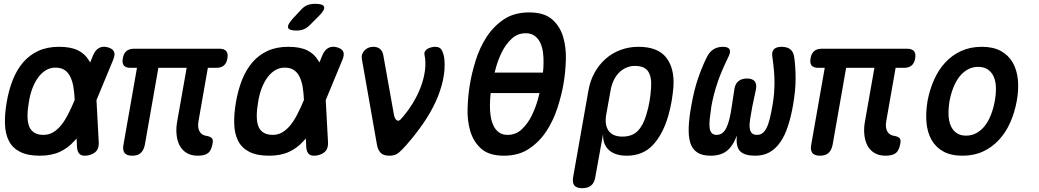

<svg xmlns="http://www.w3.org/2000/svg" viewBox="-20 -805 5440 1005"><path d="M497 -59Q498 -31 485 -15Q472 1 443 8Q414 14 399.5 3.5Q385 -7 383 -35L381 -80Q375 -73 368 -66Q336 -30 292.5 -10Q249 10 188 10Q125 10 85.5 -10Q46 -30 27 -66.5Q8 -103 6 -154.5Q4 -206 15 -270Q26 -334 47 -387Q68 -440 101 -478.5Q134 -517 180.5 -538.5Q227 -560 289 -560Q350 -560 387 -542Q424 -524 444 -491Q448 -485 452 -478L467 -515Q479 -543 497.5 -553.5Q516 -564 542 -558Q569 -551 576.5 -535Q584 -519 572 -491L485 -281ZM371 -282Q369 -321 364 -352Q358 -384 346.5 -406Q335 -428 316.5 -439.5Q298 -451 270 -451Q243 -451 220.5 -437.5Q198 -424 180.5 -400.5Q163 -377 150 -343.5Q137 -310 131 -270Q124 -231 124 -199Q124 -167 132 -145Q140 -123 159 -111Q178 -99 207 -99Q236 -99 259 -113Q282 -127 301.5 -151.5Q321 -176 338 -210Q355 -243 371 -282Z M1015 10Q980 10 956 -5Q932 -20 919.5 -45Q907 -70 904 -103Q901 -136 908 -172L957 -450H809L738 -46Q732 -18 716.5 -4Q701 10 672 10Q644 10 632.5 -4Q621 -18 626 -46L697 -450H663Q638 -450 628 -462.5Q618 -475 623 -500Q627 -525 641.5 -537.5Q656 -550 682 -550H1128Q1154 -550 1164.5 -537Q1175 -524 1170 -498Q1166 -474 1151.5 -462Q1137 -450 1113 -450H1068L1019 -171Q1013 -138 1024.5 -117Q1036 -96 1065 -93Q1083 -89 1089.5 -81Q1096 -73 1093 -56Q1087 -18 1069.5 -4Q1052 10 1015 10Z M1604 -676Q1588 -659 1570.5 -652Q1553 -645 1533 -645Q1493 -645 1488 -660Q1483 -675 1513 -708L1554 -752Q1572 -772 1589.5 -778.5Q1607 -785 1630 -785Q1672 -785 1676.5 -769Q1681 -753 1650 -722ZM1697 -59Q1698 -31 1685 -15Q1672 1 1643 8Q1614 14 1599.5 3.5Q1585 -7 1583 -35L1581 -80Q1575 -73 1568 -66Q1536 -30 1492.5 -10Q1449 10 1388 10Q1325 10 1285.5 -10Q1246 -30 1227 -66.5Q1208 -103 1206 -154.5Q1204 -206 1215 -270Q1226 -334 1247 -387Q1268 -440 1301 -478.5Q1334 -517 1380.5 -538.5Q1427 -560 1489 -560Q1550 -560 1587 -542Q1624 -524 1644 -491Q1648 -485 1652 -478L1667 -515Q1679 -543 1697.5 -553.5Q1716 -564 1742 -558Q1769 -551 1776.5 -535Q1784 -519 1772 -491L1685 -281ZM1571 -282Q1569 -321 1564 -352Q1558 -384 1546.5 -406Q1535 -428 1516.5 -439.5Q1498 -451 1470 -451Q1443 -451 1420.5 -437.5Q1398 -424 1380.5 -400.5Q1363 -377 1350 -343.5Q1337 -310 1331 -270Q1324 -231 1324 -199Q1324 -167 1332 -145Q1340 -123 1359 -111Q1378 -99 1407 -99Q1436 -99 1459 -113Q1482 -127 1501.5 -151.5Q1521 -176 1538 -210Q1555 -243 1571 -282Z M1953 -48 1874 -497Q1872 -511 1876 -522Q1880 -533 1889 -542Q1898 -551 1909.5 -555.5Q1921 -560 1934 -560Q1956 -560 1969 -549Q1982 -538 1986 -518L2041 -210Q2045 -184 2056 -176Q2067 -168 2079 -182Q2113 -220 2139.5 -263Q2166 -306 2182.5 -350Q2199 -394 2204.5 -437Q2210 -480 2202 -518Q2200 -528 2204.5 -536Q2209 -544 2217 -549Q2225 -554 2236.5 -557Q2248 -560 2258 -560Q2283 -560 2292.5 -542.5Q2302 -525 2306 -497Q2311 -442 2298.5 -385Q2286 -328 2260 -271.5Q2234 -215 2195 -158.5Q2156 -102 2107 -46Q2085 -21 2067 -5.5Q2049 10 2018 10Q1987 10 1972.5 -5Q1958 -20 1953 -48Z M2618 10Q2540 10 2499 -26.5Q2458 -63 2441.5 -119Q2425 -175 2427.5 -241Q2430 -307 2440 -366Q2450 -425 2470.5 -490.5Q2491 -556 2527 -611.5Q2563 -667 2617 -703.5Q2671 -740 2750 -740Q2828 -740 2869.5 -704Q2911 -668 2927.5 -612.5Q2944 -557 2942 -492Q2940 -427 2930 -369Q2920 -309 2898.5 -242Q2877 -175 2840.5 -119Q2804 -63 2749.5 -26.5Q2695 10 2618 10ZM2637 -99Q2680 -99 2711 -128Q2742 -157 2762.5 -198.5Q2783 -240 2796 -286Q2800 -303 2804 -318H2549Q2549 -316 2548 -315Q2545 -286 2544.5 -256.5Q2544 -227 2548 -199Q2552 -171 2562.5 -148.5Q2573 -126 2591 -112.5Q2609 -99 2637 -99ZM2822 -425Q2825 -449 2825 -474Q2826 -504 2822 -532Q2818 -560 2807.5 -582Q2797 -604 2778.5 -617.5Q2760 -631 2732 -631Q2689 -631 2658 -602Q2627 -573 2606.5 -531.5Q2586 -490 2574 -444Q2571 -434 2569 -425Z M3028 180Q2998 180 2986.5 166Q2975 152 2980 122L3060 -331Q3069 -383 3092.5 -425Q3116 -467 3150 -497Q3184 -527 3228 -543.5Q3272 -560 3322 -560Q3423 -560 3467 -504Q3511 -448 3505 -351Q3502 -313 3495.5 -275Q3489 -237 3478 -199Q3450 -102 3397.5 -46Q3345 10 3261 10Q3199 10 3166.5 -20.5Q3134 -51 3137 -105L3096 122Q3091 152 3074 166Q3057 180 3028 180ZM3238 -90Q3289 -90 3318 -119.5Q3347 -149 3363 -204Q3374 -240 3380 -275.5Q3386 -311 3388 -346Q3392 -401 3373 -430.5Q3354 -460 3304 -460Q3279 -460 3257.5 -450.5Q3236 -441 3219.5 -424Q3203 -407 3191.5 -382.5Q3180 -358 3175 -326L3153 -204Q3144 -150 3166 -120Q3188 -90 3238 -90Z M4071 -560Q4100 -560 4116.5 -547Q4133 -534 4137 -507Q4144 -460 4144.5 -397.5Q4145 -335 4131 -254Q4120 -192 4104 -143.5Q4088 -95 4064.5 -61Q4041 -27 4009 -8.5Q3977 10 3933 10Q3878 10 3854.5 -13Q3831 -36 3837 -95Q3815 -38 3783 -14Q3751 10 3699 10Q3655 10 3629 -7.5Q3603 -25 3593 -58Q3583 -91 3585 -140.5Q3587 -190 3599 -254Q3613 -335 3635 -398Q3657 -461 3681 -508Q3694 -534 3715 -547Q3736 -560 3764 -560Q3791 -560 3798.5 -547Q3806 -534 3793 -508Q3775 -471 3761 -438.5Q3747 -406 3736.5 -375Q3726 -344 3718 -314Q3710 -284 3704 -251Q3698 -211 3695 -182.5Q3692 -154 3694.5 -135.5Q3697 -117 3706 -108Q3715 -99 3731 -99Q3749 -99 3761.5 -109Q3774 -119 3783 -138Q3792 -157 3798.5 -184Q3805 -211 3810 -246L3824 -338Q3828 -366 3845 -380Q3862 -394 3890 -394Q3918 -394 3930 -380Q3942 -366 3937 -338L3917 -243Q3910 -206 3906 -178.5Q3902 -151 3904.5 -133.5Q3907 -116 3916 -107.5Q3925 -99 3943 -99Q3959 -99 3971 -108Q3983 -117 3992.5 -135.5Q4002 -154 4009 -182.5Q4016 -211 4023 -251Q4029 -284 4031.5 -314Q4034 -344 4034 -374.5Q4034 -405 4031 -437.5Q4028 -470 4023 -506Q4018 -533 4030.5 -546.5Q4043 -560 4071 -560Z M4615 10Q4580 10 4556 -5Q4532 -20 4519.5 -45Q4507 -70 4504 -103Q4501 -136 4508 -172L4557 -450H4409L4338 -46Q4332 -18 4316.5 -4Q4301 10 4272 10Q4244 10 4232.5 -4Q4221 -18 4226 -46L4297 -450H4263Q4238 -450 4228 -462.5Q4218 -475 4223 -500Q4227 -525 4241.5 -537.5Q4256 -550 4282 -550H4728Q4754 -550 4764.5 -537Q4775 -524 4770 -498Q4766 -474 4751.5 -462Q4737 -450 4713 -450H4668L4619 -171Q4613 -138 4624.5 -117Q4636 -96 4665 -93Q4683 -89 4689.5 -81Q4696 -73 4693 -56Q4687 -18 4669.5 -4Q4652 10 4615 10Z M5018 10Q4958 10 4918 -12Q4878 -34 4856 -73Q4834 -112 4829.5 -164Q4825 -216 4835 -276Q4846 -335 4869 -387Q4892 -439 4927.5 -477.5Q4963 -516 5011 -538Q5059 -560 5119 -560Q5179 -560 5219 -538Q5259 -516 5281 -477.5Q5303 -439 5308 -387.5Q5313 -336 5302 -276Q5291 -216 5268 -164Q5245 -112 5209 -73Q5173 -34 5125.5 -12Q5078 10 5018 10ZM5037 -95Q5067 -95 5092 -109Q5117 -123 5135.5 -147Q5154 -171 5167 -204Q5180 -237 5187 -276Q5194 -314 5193 -347Q5192 -380 5181.5 -403.5Q5171 -427 5151 -441Q5131 -455 5100 -455Q5070 -455 5045 -441Q5020 -427 5001.5 -403Q4983 -379 4970 -346Q4957 -313 4950 -275Q4944 -237 4945 -204Q4946 -171 4956.5 -147Q4967 -123 4986.5 -109Q5006 -95 5037 -95Z"/></svg>

Font: Maple Mono SemiBold
Style: Italic
Weight: 600
Italic angle: -10°
Monospace: yes
Designer: subframe7536
Version: Version 7.000